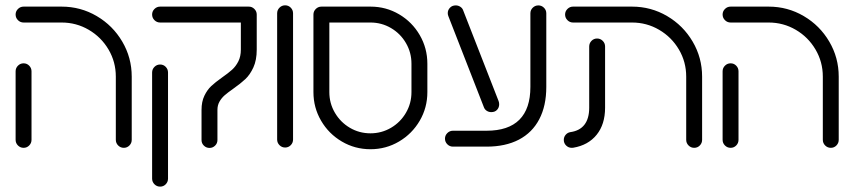

<svg xmlns="http://www.w3.org/2000/svg" viewBox="-20 -543 3164 711"><path d="M37.8 -25.2V-278.9Q37.8 -291.1 46.5 -299.8Q55.2 -308.5 67.4 -308.5Q79.6 -308.5 88.1 -299.8Q96.7 -291.1 96.7 -278.9V-25.2Q96.7 -13 88.1 -4.3Q79.6 4.4 67.4 4.4Q55.2 4.4 46.5 -4.3Q37.8 -13 37.8 -25.2ZM438.5 4.4Q426.3 4.4 417.6 -4.3Q408.9 -13 408.9 -25.2V-259.3Q408.9 -313.7 381.9 -359.6Q354.8 -405.6 308.7 -432.6Q262.6 -459.6 208.1 -459.6H67.4Q55.2 -459.6 46.5 -468.3Q37.8 -477 37.8 -489.3Q37.8 -501.1 46.5 -509.8Q55.2 -518.5 67.4 -518.5H208.1Q278.5 -518.5 338.1 -483.5Q397.8 -448.5 432.8 -388.9Q467.8 -329.3 467.8 -259.3V-25.2Q467.8 -13 459.3 -4.3Q450.7 4.4 438.5 4.4Z M726.3 -24.4V-135.9Q726.3 -166.7 736.9 -188.5Q747.4 -210.4 762.4 -224.4Q777.4 -238.5 802.6 -256.3Q825.9 -272.6 839.6 -285Q853.3 -297.4 862.6 -315.7Q871.9 -334.1 871.9 -359.3V-489.3Q871.9 -501.1 880.6 -509.8Q889.3 -518.5 901.5 -518.5Q913.3 -518.5 922 -509.8Q930.7 -501.1 930.7 -489.3V-359.3Q930.7 -320.4 918.3 -293.3Q905.9 -266.3 888.5 -250Q871.1 -233.7 843.3 -214.1Q822.6 -199.6 811.5 -189.8Q800.4 -180 792.8 -166.7Q785.2 -153.3 785.2 -135.9V-24.4Q785.2 -12.2 776.5 -3.7Q767.8 4.8 755.9 4.8Q743.7 4.8 735 -3.7Q726.3 -12.2 726.3 -24.4ZM543.3 118.5V-274.4Q543.3 -286.7 552 -295.4Q560.7 -304.1 573 -304.1Q585.2 -304.1 593.7 -295.4Q602.2 -286.7 602.2 -274.4V118.5Q602.2 130.7 593.7 139.4Q585.2 148.1 573 148.1Q560.7 148.1 552 139.4Q543.3 130.7 543.3 118.5ZM543.3 -489.3Q543.3 -501.1 552 -509.8Q560.7 -518.5 573 -518.5H899.3Q911.5 -518.5 920.2 -509.8Q928.9 -501.1 928.9 -489.3Q928.9 -477 920.2 -468.3Q911.5 -459.6 899.3 -459.6H573Q560.7 -459.6 552 -468.3Q543.3 -477 543.3 -489.3Z M1006.3 -26.3V-493.7Q1006.3 -505.9 1015 -514.6Q1023.7 -523.3 1035.9 -523.3Q1048.1 -523.3 1056.7 -514.6Q1065.2 -505.9 1065.2 -493.7V-26.3Q1065.2 -14.1 1056.7 -5.4Q1048.1 3.3 1035.9 3.3Q1023.7 3.3 1015 -5.4Q1006.3 -14.1 1006.3 -26.3Z M1140.7 -201.9V-489.3Q1140.7 -501.1 1149.4 -509.8Q1158.1 -518.5 1170.4 -518.5H1352.2Q1409.6 -518.5 1458 -490Q1506.3 -461.5 1534.4 -413Q1562.6 -364.4 1562.6 -307V-201.9Q1562.6 -144.4 1534.3 -95.9Q1505.9 -47.4 1457.6 -18.9Q1409.3 9.6 1351.9 9.6Q1294.4 9.6 1245.9 -18.9Q1197.4 -47.4 1169.1 -95.9Q1140.7 -144.4 1140.7 -201.9ZM1351.9 -49.3Q1393 -49.3 1428 -69.8Q1463 -90.4 1483.3 -125.4Q1503.7 -160.4 1503.7 -201.9V-307Q1503.7 -348.5 1483.3 -383.5Q1463 -418.5 1428 -439.1Q1393 -459.6 1351.9 -459.6H1199.6V-201.9Q1199.6 -160.4 1220.2 -125.4Q1240.7 -90.4 1275.6 -69.8Q1310.4 -49.3 1351.9 -49.3Z M1627.8 -29.6Q1627.8 -41.5 1636.5 -50.2Q1645.2 -58.9 1657.4 -58.9H1781.9Q1862.6 -58.9 1903.3 -99.6Q1944.1 -140.4 1944.1 -221.1V-493.7Q1944.1 -505.9 1952.8 -514.4Q1961.5 -523 1973.7 -523Q1985.6 -523 1994.3 -514.4Q2003 -505.9 2003 -493.7V-221.1Q2003 -151.1 1977 -101.5Q1951.1 -51.9 1901.5 -25.9Q1851.9 0 1781.9 0H1657.4Q1645.2 0 1636.5 -8.7Q1627.8 -17.4 1627.8 -29.6ZM1772.2 -145.2 1640.7 -482.2Q1638.1 -487.8 1638.1 -494.4Q1638.1 -505.9 1646.3 -514.4Q1654.4 -523 1667.8 -523Q1676.7 -523 1684.3 -518.1Q1691.9 -513.3 1694.8 -505.6L1826.3 -168.9Q1828.5 -163.3 1828.5 -156.7Q1828.5 -144.8 1820.7 -136.3Q1813 -127.8 1799.3 -127.8Q1790 -127.8 1782.6 -132.6Q1775.2 -137.4 1772.2 -145.2Z M2097 4.4Q2085.2 4.4 2076.5 -4.1Q2067.8 -12.6 2067.8 -24.8Q2067.8 -35.6 2074.6 -43.7Q2081.5 -51.9 2091.9 -53.7Q2126.7 -58.5 2144.3 -81.3Q2161.9 -104.1 2161.9 -144.1V-370.7Q2161.9 -383 2170.4 -391.7Q2178.9 -400.4 2191.1 -400.4Q2203.3 -400.4 2212 -391.7Q2220.7 -383 2220.7 -370.7V-144.1Q2220.7 -82.6 2189.4 -43.9Q2158.1 -5.2 2102.6 4.1Q2100.7 4.4 2097 4.4ZM2550.7 4.4Q2538.5 4.4 2529.8 -4.3Q2521.1 -13 2521.1 -25.2V-259.3Q2521.1 -313.7 2494.1 -359.6Q2467 -405.6 2420.9 -432.6Q2374.8 -459.6 2320.4 -459.6H2101.9Q2090 -459.6 2081.3 -468.3Q2072.6 -477 2072.6 -489.3Q2072.6 -501.1 2081.3 -509.8Q2090 -518.5 2101.9 -518.5H2320.4Q2390.7 -518.5 2450.4 -483.5Q2510 -448.5 2545 -388.9Q2580 -329.3 2580 -259.3V-25.2Q2580 -13 2571.5 -4.3Q2563 4.4 2550.7 4.4Z M2655.9 -25.2V-278.9Q2655.9 -291.1 2664.6 -299.8Q2673.3 -308.5 2685.6 -308.5Q2697.8 -308.5 2706.3 -299.8Q2714.8 -291.1 2714.8 -278.9V-25.2Q2714.8 -13 2706.3 -4.3Q2697.8 4.4 2685.6 4.4Q2673.3 4.4 2664.6 -4.3Q2655.9 -13 2655.9 -25.2ZM3056.7 4.4Q3044.4 4.4 3035.7 -4.3Q3027 -13 3027 -25.2V-259.3Q3027 -313.7 3000 -359.6Q2973 -405.6 2926.9 -432.6Q2880.7 -459.6 2826.3 -459.6H2685.6Q2673.3 -459.6 2664.6 -468.3Q2655.9 -477 2655.9 -489.3Q2655.9 -501.1 2664.6 -509.8Q2673.3 -518.5 2685.6 -518.5H2826.3Q2896.7 -518.5 2956.3 -483.5Q3015.9 -448.5 3050.9 -388.9Q3085.9 -329.3 3085.9 -259.3V-25.2Q3085.9 -13 3077.4 -4.3Q3068.9 4.4 3056.7 4.4Z"/></svg>

Font: 26F Galaxy Hebrew Medium
Style: Regular
Weight: 500
Designer: C₂₉H₂₅N₃O₅
Version: Version 1.000